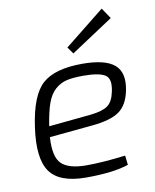

<svg xmlns="http://www.w3.org/2000/svg" viewBox="-83 -791 700 867"><g transform="rotate(-10 266.5 -357.5)"><path d="M282 -550 260 -581 443 -727 476 -678ZM432 -55 437 -12Q368 12 242 12Q120 12 76.5 -49.5Q33 -111 53 -251Q73 -395 130 -446Q187 -497 313 -497Q418 -497 460.5 -460.5Q503 -424 487 -344Q474 -279 434.5 -251Q395 -223 311 -215L112 -196Q106 -106 139 -74Q172 -42 254 -42Q326 -42 432 -55ZM118 -245 311 -264Q366 -270 390 -287.5Q414 -305 423 -349Q436 -408 408 -425.5Q380 -443 308 -443Q260 -443 231 -436Q202 -429 178.5 -408Q155 -387 141.5 -349.5Q128 -312 118 -249Z"/></g></svg>

Font: Exo 2.0 Light
Style: Italic
Weight: 300
Italic angle: -8°
Designer: Natanael Gama
Version: Version 1.001;PS 001.001;hotconv 1.0.70;makeotf.lib2.5.58329